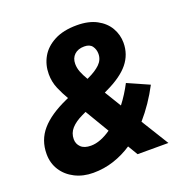

<svg xmlns="http://www.w3.org/2000/svg" viewBox="-128 -819 919 948"><g transform="rotate(-20 332.0 -344.5)"><path d="M18 -154Q18 -227 63.5 -279.5Q109 -332 201 -373L212 -378Q194 -408 178.5 -444Q163 -480 163 -521Q163 -570 186 -610.5Q209 -651 256.5 -676Q304 -701 375 -701Q437 -701 479 -678.5Q521 -656 542 -619.5Q563 -583 563 -541Q563 -480 525 -433Q487 -386 404 -347L392 -341L445 -254Q462 -276 477.5 -300.5Q493 -325 506 -350L619 -300Q574 -214 513 -144L602 0H440L409 -52Q364 -22 312.5 -5Q261 12 204 12Q151 12 108.5 -9.5Q66 -31 42 -68.5Q18 -106 18 -154ZM303 -524Q303 -502 311.5 -480.5Q320 -459 335 -434L341 -437Q382 -456 405 -478.5Q428 -501 428 -532Q428 -555 415.5 -572.5Q403 -590 374 -590Q341 -590 322 -572Q303 -554 303 -524ZM169 -177Q169 -152 186.5 -135Q204 -118 239 -118Q264 -118 291 -128.5Q318 -139 345 -158L270 -284L249 -274Q211 -256 190 -232.5Q169 -209 169 -177Z"/></g></svg>

Font: Radio Canada
Style: Bold Italic
Weight: 700
Italic angle: -12°
Designer: Charles Daoud, Etienne Aubert Bonn, Alexandre Saumier Demers, Jacques Le Bailly
Foundry: Radio-Canada
Version: Version 2.104; ttfautohint (v1.8.4.7-5d5b);gftools[0.9.28.de